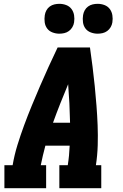

<svg xmlns="http://www.w3.org/2000/svg" viewBox="-20 -983 640 1003"><path d="M3 0V-120H46Q55 -173 71 -225Q87 -277 106 -328.5Q125 -380 146 -431Q167 -482 189 -533Q211 -584 234 -634.5Q257 -685 281 -735H450Q457 -685 463.5 -634.5Q470 -584 475 -533Q480 -482 484 -431Q488 -380 490 -328.5Q492 -277 490.5 -224.5Q489 -172 481 -120H509V0H290V-120H334Q338 -145 340.5 -170.5Q343 -196 344 -222H217Q210 -196 204 -170.5Q198 -145 193 -120H221V0ZM346 -342Q345 -392 342.5 -442.5Q340 -493 336 -543Q315 -493 295 -442.5Q275 -392 257 -342ZM490 -807Q472 -807 454.5 -813.5Q437 -820 426.5 -834Q416 -848 413.5 -866.5Q411 -885 414 -904Q416 -917 422.5 -929Q429 -941 440 -949Q451 -957 464 -960Q477 -963 490 -963Q509 -963 526 -956.5Q543 -950 553.5 -936Q564 -922 567 -903.5Q570 -885 567 -866Q565 -853 558 -841Q551 -829 540 -821Q529 -813 516 -810Q503 -807 490 -807ZM290 -807Q272 -807 254.5 -813.5Q237 -820 226.5 -834Q216 -848 213.5 -866.5Q211 -885 214 -904Q216 -917 222.5 -929Q229 -941 240 -949Q251 -957 264 -960Q277 -963 290 -963Q309 -963 326 -956.5Q343 -950 353.5 -936Q364 -922 367 -903.5Q370 -885 367 -866Q365 -853 358 -841Q351 -829 340 -821Q329 -813 316 -810Q303 -807 290 -807Z"/></svg>

Font: Iosevka Curly Slab HvEx
Style: Italic
Weight: 900
Width: 7
Italic angle: -9°
Monospace: yes
Designer: Belleve Invis
Foundry: Belleve Invis
Version: Version 11.1.0; ttfautohint (v1.8.3)